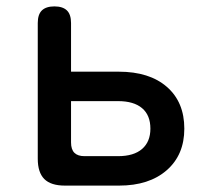

<svg xmlns="http://www.w3.org/2000/svg" viewBox="-20 -580 640 600"><path d="M183 0Q139 0 118.5 -20.5Q98 -41 98 -84V-508Q98 -535 111 -547.5Q124 -560 150 -560Q176 -560 189 -547.5Q202 -535 202 -508V-356H351Q447 -356 501.5 -308.5Q556 -261 556 -178Q556 -96 501 -48Q446 0 352 0ZM202 -135Q202 -113 212.5 -102.5Q223 -92 244 -92H349Q398 -92 424 -114.5Q450 -137 450 -178Q450 -220 424 -242Q398 -264 349 -264H202Z"/></svg>

Font: Maple Mono Medium
Style: Regular
Weight: 500
Monospace: yes
Designer: subframe7536
Version: Version 7.000